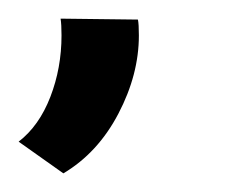

<svg xmlns="http://www.w3.org/2000/svg" viewBox="-29 16 252 206"><path d="M-9 168Q13 151 25 120Q37 89 37 54Q37 42 36 36L119 37Q120 42 120 54Q120 96 98 138Q76 180 39 202Z"/></svg>

Font: Josefin Sans
Style: Italic
Weight: 400
Italic angle: -7°
Designer: Santiago Orozco
Foundry: Typemade
Version: Version 2.000